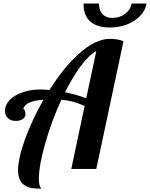

<svg xmlns="http://www.w3.org/2000/svg" viewBox="-20 -974 865 1107"><path d="M461.4 -953.6H550.8Q550.8 -913.6 571.3 -892.1Q591.8 -870.6 629.4 -870.6Q649.4 -870.6 668.5 -877Q687.5 -883.3 702.6 -895Q717.3 -906.7 726.8 -921.6Q736.3 -936.5 738.8 -953.6H824.7Q820.3 -924.8 802.2 -899.7Q784.2 -874.5 755.4 -855.5Q727.1 -836.4 690.7 -825.9Q654.3 -815.4 613.8 -815.4Q539.1 -815.4 500.2 -850.3Q461.4 -885.3 461.4 -953.6ZM131.3 99.6Q84 76.7 84 7.8Q84 -25.4 94.5 -71.8Q105 -118.2 124.5 -171.9Q167.5 -290 231 -398.9Q181.2 -396 152.1 -384Q123 -372.1 113.8 -347.2Q118.2 -347.2 122.6 -336.9Q127 -326.7 127 -315.9Q127 -298.3 110.8 -287.6Q94.7 -276.9 70.8 -276.9Q43.9 -276.9 26.9 -291.5Q8.8 -306.6 8.8 -335Q8.8 -359.9 23.9 -382.6Q39.1 -405.3 66.9 -421.9Q95.2 -439 132.6 -448.5Q169.9 -458 212.9 -458Q233.9 -458 265.1 -455.1Q349.1 -587.4 433.1 -662.6Q530.8 -750 612.8 -750Q661.6 -750 691.9 -735.8L535.2 0H391.1L467.8 -362.8Q431.6 -379.4 400.1 -387.7Q368.7 -396 334 -398.9Q277.3 -276.4 241.2 -148.4Q204.1 -20 204.1 58.1Q204.1 96.7 217.8 113.8Q190.4 113.8 169.9 111.3Q149.4 108.9 131.3 99.6ZM535.2 -679.2Q491.7 -655.8 443.8 -590.8Q397 -526.4 355 -441.9Q423.3 -428.7 477.1 -407.2Z"/></svg>

Font: Pattaya
Style: Regular
Weight: 400
Designer: Pablo Impallari / Thai characters Designed by Thanarat Vachiruckul and Suppakit Chalermlarp
Foundry: Pablo Impallari
Version: Version 2.001